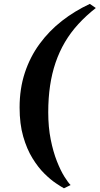

<svg xmlns="http://www.w3.org/2000/svg" viewBox="-20 -854 524 1009"><path d="M83 -289Q83 -388 110.5 -471.5Q138 -555 188 -623.2Q238 -691.5 305.2 -744Q372.5 -796.5 452 -833.5L483.5 -812Q432 -771.5 391.5 -727.2Q351 -683 321.2 -632.5Q291.5 -582 272 -524.8Q252.5 -467.5 243 -402.8Q233.5 -338 233.5 -264Q233.5 -186 246.5 -121Q259.5 -56 279 -6.8Q298.5 42.5 318.2 74Q338 105.5 351 118.5L316 135.5Q301.5 127.5 273.8 109Q246 90.5 213.2 58.2Q180.5 26 150.8 -22.2Q121 -70.5 102 -136.5Q83 -202.5 83 -289Z"/></svg>

Font: Merriweather 120pt Black
Style: Italic
Weight: 900
Italic angle: -7.8°
Version: Version 2.101